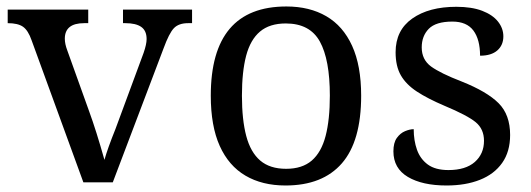

<svg xmlns="http://www.w3.org/2000/svg" viewBox="-20 -566 1647 596"><path d="M330.1 0H238.8L78.1 -440.9Q67.4 -471.7 51.5 -482.9Q35.6 -494.1 3.9 -494.1V-536.1H253.9V-494.1H241.2Q181.2 -494.1 181.2 -445.8Q181.2 -429.7 189 -409.2L256.8 -220.2Q278.8 -160.2 304.2 -69.8Q314 -105 338.4 -165.5L425.8 -401.9Q435.1 -428.7 435.1 -444.8Q435.1 -470.7 418.5 -482.4Q401.9 -494.1 369.1 -494.1H361.8V-536.1H576.2V-494.1H564Q534.7 -494.1 519.8 -478.5Q504.9 -462.9 487.8 -416Z M866.2 9.8Q793.9 9.8 741.9 -20.8Q689.9 -51.3 662.1 -113Q634.3 -174.8 634.3 -269Q634.3 -545.9 869.1 -545.9Q940.9 -545.9 992.9 -515.6Q1044.9 -485.4 1073 -423.8Q1101.1 -362.3 1101.1 -269Q1101.1 -127.9 1041.3 -59.1Q981.4 9.8 866.2 9.8ZM868.2 -42Q918 -42 947.8 -67.6Q977.5 -93.3 990.7 -143.8Q1003.9 -194.3 1003.9 -269Q1003.9 -380.9 972.9 -437Q941.9 -493.2 867.2 -493.2Q816.9 -493.2 787.1 -468Q757.3 -442.9 744.1 -393.1Q731 -343.3 731 -269Q731 -194.3 744.4 -143.8Q757.8 -93.3 787.8 -67.6Q817.9 -42 868.2 -42Z M1366.2 9.8Q1291 9.8 1246.1 -16.8Q1201.2 -43.5 1201.2 -96.2Q1201.2 -123 1211.9 -137.9Q1222.7 -152.8 1237.5 -158.9Q1252.4 -165 1264.2 -165Q1264.2 -129.9 1274.4 -101.1Q1284.7 -72.3 1308.1 -55.2Q1331.5 -38.1 1372.1 -38.1Q1425.3 -38.1 1453.9 -63.2Q1482.4 -88.4 1482.4 -128.9Q1482.4 -165.5 1456.5 -186.8Q1430.7 -208 1359.4 -237.8Q1307.6 -259.8 1274.2 -281.7Q1240.7 -303.7 1224.4 -332Q1208 -360.4 1208 -403.8Q1208 -472.2 1259.8 -508.5Q1311.5 -544.9 1396.5 -544.9Q1444.3 -544.9 1476.8 -532.5Q1509.3 -520 1525.9 -499Q1542.5 -478 1542.5 -453.1Q1542.5 -425.8 1523.7 -409.4Q1504.9 -393.1 1470.2 -393.1Q1470.2 -443.4 1449.5 -471.2Q1428.7 -499 1384.3 -499Q1333 -499 1311 -476.6Q1289.1 -454.1 1289.1 -418.9Q1289.1 -380.9 1318.1 -359.6Q1347.2 -338.4 1413.1 -313Q1491.7 -281.7 1527.6 -245.8Q1563.5 -210 1563.5 -147Q1563.5 -95.2 1538.8 -60.3Q1514.2 -25.4 1469.7 -7.8Q1425.3 9.8 1366.2 9.8Z"/></svg>

Font: Satisar Sharada
Style: Regular
Weight: 400
Designer: Vinodh Rajan & Sunil Mahnoori
Version: 2.2